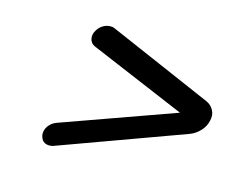

<svg xmlns="http://www.w3.org/2000/svg" viewBox="-67 -652 741 604"><g transform="rotate(15 303.0 -350.0)"><path d="M237 -554 578 -406Q593 -399 601 -384Q609 -369 604 -350Q600 -331 586 -316Q572 -301 554 -294L151 -147Q144 -144 136 -144Q111 -144 106 -170Q104 -185 113.5 -199Q123 -213 140 -219L506 -350L194 -482Q180 -488 177 -502.5Q174 -517 183 -531Q190 -543 201.5 -549.5Q213 -556 225 -556Q233 -556 237 -554Z"/></g></svg>

Font: Sepalumica Med
Style: Italic
Weight: 500
Italic angle: -12°
Designer: Julieta Ulanovsky
Foundry: Julieta Ulanovsky
Version: Version 7.200